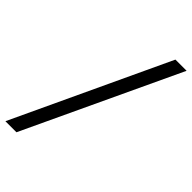

<svg xmlns="http://www.w3.org/2000/svg" viewBox="-293 -838 1007 1007"><g transform="rotate(45 210.5 -334.5)"><path d="M-32 95 370 -764H453L50 95Z"/></g></svg>

Font: Rethink Sans
Style: Italic
Weight: 400
Italic angle: -10°
Designer: The Rethink Sans project authors (Hans Thiessen). DM Sans designed by Colophon Foundry.
Foundry: Rethink Communications LLC
Version: Version 1.001